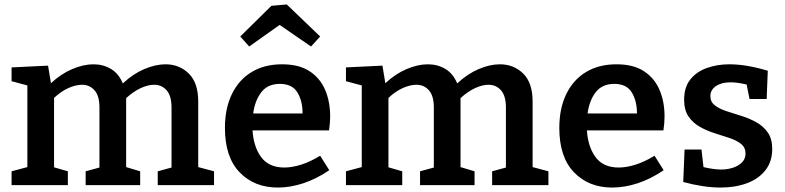

<svg xmlns="http://www.w3.org/2000/svg" viewBox="-20 -832 3529 863"><path d="M285 -62V0H32V-62L103 -81V-448L32 -467V-529L196 -537L209 -458Q254 -500 304.5 -521.5Q355 -543 400 -543Q444 -543 479 -522Q514 -501 532 -457Q578 -500 628.5 -521.5Q679 -543 724 -543Q786 -543 828.5 -501.5Q871 -460 871 -375V-81L942 -62V0H689V-62L751 -79V-349Q751 -401 729 -426Q707 -451 673 -451Q645 -451 612.5 -436Q580 -421 547 -391Q547 -386 547 -380V-81L610 -62V0H365V-62L427 -79V-349Q427 -401 405 -426Q383 -451 349 -451Q321 -451 288 -436.5Q255 -422 223 -392V-80Z M1229 11Q1123 11 1057 -57.5Q991 -126 991 -257Q991 -345 1022.5 -409.5Q1054 -474 1111.5 -508.5Q1169 -543 1248 -543Q1323 -543 1370.5 -512.5Q1418 -482 1441 -429Q1464 -376 1464 -309Q1464 -279 1459 -246H1115Q1120 -171 1154.5 -125Q1189 -79 1258 -79Q1293 -79 1334 -92Q1375 -105 1419 -132L1460 -67Q1403 -28 1344 -8.5Q1285 11 1229 11ZM1238 -455Q1184 -455 1155 -418Q1126 -381 1118 -322H1340Q1340 -379 1316.5 -417Q1293 -455 1238 -455ZM1100 -623 1060 -668 1200 -806 1269 -812 1419 -668 1378 -623 1237 -720Z M1788 -62V0H1535V-62L1606 -81V-448L1535 -467V-529L1699 -537L1712 -458Q1757 -500 1807.5 -521.5Q1858 -543 1903 -543Q1947 -543 1982 -522Q2017 -501 2035 -457Q2081 -500 2131.5 -521.5Q2182 -543 2227 -543Q2289 -543 2331.5 -501.5Q2374 -460 2374 -375V-81L2445 -62V0H2192V-62L2254 -79V-349Q2254 -401 2232 -426Q2210 -451 2176 -451Q2148 -451 2115.5 -436Q2083 -421 2050 -391Q2050 -386 2050 -380V-81L2113 -62V0H1868V-62L1930 -79V-349Q1930 -401 1908 -426Q1886 -451 1852 -451Q1824 -451 1791 -436.5Q1758 -422 1726 -392V-80Z M2732 11Q2626 11 2560 -57.5Q2494 -126 2494 -257Q2494 -345 2525.5 -409.5Q2557 -474 2614.5 -508.5Q2672 -543 2751 -543Q2826 -543 2873.5 -512.5Q2921 -482 2944 -429Q2967 -376 2967 -309Q2967 -279 2962 -246H2618Q2623 -171 2657.5 -125Q2692 -79 2761 -79Q2796 -79 2837 -92Q2878 -105 2922 -132L2963 -67Q2906 -28 2847 -8.5Q2788 11 2732 11ZM2741 -455Q2687 -455 2658 -418Q2629 -381 2621 -322H2843Q2843 -379 2819.5 -417Q2796 -455 2741 -455Z M3173 -400Q3173 -374 3193 -358.5Q3213 -343 3245 -332.5Q3277 -322 3312.5 -311Q3348 -300 3379.5 -282.5Q3411 -265 3431 -236.5Q3451 -208 3451 -162Q3451 -106 3420.5 -67Q3390 -28 3337.5 -8.5Q3285 11 3219 11Q3180 11 3137.5 4.5Q3095 -2 3051 -14L3057 -160H3133L3142 -81Q3162 -76 3183.5 -73Q3205 -70 3222 -70Q3249 -70 3274 -78Q3299 -86 3315 -102Q3331 -118 3331 -142Q3331 -169 3311 -185Q3291 -201 3259.5 -211.5Q3228 -222 3193 -233Q3158 -244 3126.5 -261.5Q3095 -279 3075 -308Q3055 -337 3055 -384Q3055 -440 3083 -475Q3111 -510 3157.5 -526.5Q3204 -543 3258 -543Q3335 -543 3431 -514L3426 -387H3349L3336 -452Q3295 -462 3263 -462Q3223 -462 3198 -445Q3173 -428 3173 -400Z"/></svg>

Font: Bitter SemiBold
Style: Regular
Weight: 600
Designer: Sol Matas, and Bitter project Authors
Foundry: Sol Matas
Version: Version 2.001